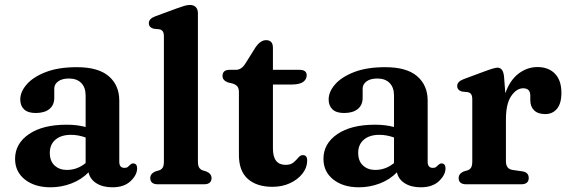

<svg xmlns="http://www.w3.org/2000/svg" viewBox="-20 -764 2362 796"><path d="M42.5 -105.5Q42.5 -168.5 99.8 -207.8Q157 -247 256.5 -247Q299.5 -247 335 -237.5V-368Q335 -401.5 316.8 -420Q298.5 -438.5 266 -438.5Q237 -438.5 221 -426.5Q205 -414.5 205 -397V-358.5Q205 -328.5 184.8 -312Q164.5 -295.5 128 -295.5Q96 -295.5 80 -310.5Q64 -325.5 64 -351.5Q64 -383.5 90.8 -414.2Q117.5 -445 169.8 -465.2Q222 -485.5 298.5 -485.5Q387.5 -485.5 431 -448Q474.5 -410.5 474.5 -346.5V-93.5Q474.5 -68 496 -68Q505 -68 509.8 -71.8Q514.5 -75.5 518 -79.5Q521 -82 524 -84.2Q527 -86.5 531.5 -86.5Q548.5 -86.5 548.5 -66Q548.5 -39 521.5 -13.2Q494.5 12.5 446 12.5Q406.5 12.5 380 -4Q353.5 -20.5 347 -49.5Q318 -19.5 276.2 -3.5Q234.5 12.5 189.5 12.5Q124 12.5 83.2 -19.8Q42.5 -52 42.5 -105.5ZM186.5 -130.5Q186.5 -96 206.5 -77.8Q226.5 -59.5 257 -59.5Q300.5 -59.5 335 -88V-194Q321 -199 306 -202Q291 -205 274 -205Q233.5 -205 210 -185Q186.5 -165 186.5 -130.5Z M800.5 -709.5V-95.5Q800.5 -77.5 805.5 -69.5Q810.5 -61.5 819.5 -58L836 -53Q857 -43.5 857 -26Q857 0 825.5 0H634.5Q603 0 603 -26Q603 -43.5 623.5 -53L640.5 -58Q650 -61.5 654.8 -69.5Q659.5 -77.5 659.5 -95.5V-612Q659.5 -627.5 654.8 -634Q650 -640.5 641 -642.5L616.5 -645Q597 -651 597 -668Q597 -686.5 624 -696.5L712.5 -729Q732 -736 744.5 -739.8Q757 -743.5 767.5 -743.5Q783.5 -743.5 792 -734.2Q800.5 -725 800.5 -709.5Z M945 -417.5 924.5 -422.5Q902.5 -431 902.5 -449Q902.5 -474.5 931.5 -474.5H958Q981 -474.5 997 -500L1039.5 -568Q1060 -597.5 1083 -597.5Q1111.5 -597.5 1111.5 -566V-474.5H1222Q1251.5 -474.5 1251.5 -451.5Q1251.5 -435 1236.5 -424.2Q1221.5 -413.5 1187.5 -413.5H1111.5V-148.5Q1111.5 -80.5 1164 -80.5Q1185.5 -80.5 1197.2 -90.8Q1209 -101 1217.2 -111Q1225.5 -121 1236 -121Q1254.5 -120.5 1253.5 -96.5Q1253 -68.5 1233.8 -44Q1214.5 -19.5 1182.2 -4.5Q1150 10.5 1109.5 10.5Q1044.5 10.5 1007.5 -22.2Q970.5 -55 970.5 -121.5V-381.5Q970.5 -398 964.2 -405.5Q958 -413 945 -417.5Z M1321 -105.5Q1321 -168.5 1378.2 -207.8Q1435.5 -247 1535 -247Q1578 -247 1613.5 -237.5V-368Q1613.5 -401.5 1595.2 -420Q1577 -438.5 1544.5 -438.5Q1515.5 -438.5 1499.5 -426.5Q1483.5 -414.5 1483.5 -397V-358.5Q1483.5 -328.5 1463.2 -312Q1443 -295.5 1406.5 -295.5Q1374.5 -295.5 1358.5 -310.5Q1342.5 -325.5 1342.5 -351.5Q1342.5 -383.5 1369.2 -414.2Q1396 -445 1448.2 -465.2Q1500.5 -485.5 1577 -485.5Q1666 -485.5 1709.5 -448Q1753 -410.5 1753 -346.5V-93.5Q1753 -68 1774.5 -68Q1783.5 -68 1788.2 -71.8Q1793 -75.5 1796.5 -79.5Q1799.5 -82 1802.5 -84.2Q1805.5 -86.5 1810 -86.5Q1827 -86.5 1827 -66Q1827 -39 1800 -13.2Q1773 12.5 1724.5 12.5Q1685 12.5 1658.5 -4Q1632 -20.5 1625.5 -49.5Q1596.5 -19.5 1554.8 -3.5Q1513 12.5 1468 12.5Q1402.5 12.5 1361.8 -19.8Q1321 -52 1321 -105.5ZM1465 -130.5Q1465 -96 1485 -77.8Q1505 -59.5 1535.5 -59.5Q1579 -59.5 1613.5 -88V-194Q1599.5 -199 1584.5 -202Q1569.5 -205 1552.5 -205Q1512 -205 1488.5 -185Q1465 -165 1465 -130.5Z M2069.5 -448 2075 -377.5Q2094 -431.5 2129.8 -458.8Q2165.5 -486 2208 -486Q2254.5 -486 2281 -458.2Q2307.5 -430.5 2307.5 -379.5Q2307.5 -334.5 2289 -312.8Q2270.5 -291 2240.5 -291Q2210.5 -291 2194.5 -306.5Q2178.5 -322 2178.5 -349V-367.5Q2178.5 -398 2149 -398Q2121.5 -398 2099.5 -366Q2077.5 -334 2077.5 -269V-95.5Q2077.5 -63.5 2105 -59.5L2146 -53.5Q2172 -49.5 2172 -26Q2172 0 2140.5 0H1913Q1881.5 0 1881.5 -26Q1881.5 -43.5 1902 -53L1919 -58Q1928.5 -61.5 1933.2 -69.5Q1938 -77.5 1938 -95.5V-351.5Q1938 -367 1933.2 -373.5Q1928.5 -380 1919.5 -382L1895 -384.5Q1875.5 -390.5 1875.5 -407.5Q1875.5 -426 1902.5 -436L1990 -468.5Q2030.5 -483.5 2042.5 -483.5Q2065.5 -483.5 2069.5 -448Z"/></svg>

Font: Fraunces 9pt S050 SemiBold
Style: Regular
Weight: 600
Version: Version 1.000; ttfautohint (v1.8.3)